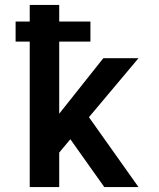

<svg xmlns="http://www.w3.org/2000/svg" viewBox="-20 -755 640 775"><path d="M100 0V-587H43V-668H100V-735H219V-668H345V-587H219V-296L397 -520H539L339 -282L539 0H401L342 -83L264 -193L219 -139V0Z"/></svg>

Font: Iosevka SS04 Extended
Style: Bold
Weight: 700
Width: 7
Monospace: yes
Designer: Belleve Invis
Foundry: Belleve Invis
Version: Version 19.0.0; ttfautohint (v1.8.4)